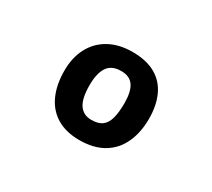

<svg xmlns="http://www.w3.org/2000/svg" viewBox="-62 -804 481 436"><g transform="rotate(30 178.5 -586.0)"><path d="M175.8 -469Q141.2 -469 117 -483.4Q92.8 -497.8 80.4 -524.9Q68 -552 68 -589.2Q68 -623 81.4 -648.7Q94.8 -674.4 120.4 -688.7Q146 -703 181.6 -703Q218.2 -703 242.1 -689.2Q266 -675.4 277.6 -649.9Q289.2 -624.4 289.2 -590Q289.2 -553.8 276.4 -526.3Q263.6 -498.8 238.3 -483.9Q213 -469 175.8 -469ZM176.6 -522.4Q194.6 -522.4 204.6 -529.8Q214.6 -537.2 218.9 -552.9Q223.2 -568.6 223.2 -593Q223.2 -623.2 213.1 -637.9Q203 -652.6 180.6 -652.6Q155.6 -652.6 144.8 -636.2Q134 -619.8 134 -589Q134 -554 144.9 -538.2Q155.8 -522.4 176.6 -522.4Z"/></g></svg>

Font: Truculenta
Style: Regular
Weight: 400
Designer: Ivan Castro, Eva Sanz & Omnibus-Type Team
Foundry: Omnibus-Type
Version: Version 1.002